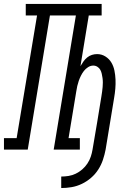

<svg xmlns="http://www.w3.org/2000/svg" viewBox="-60 -755 680 969"><path d="M249 194V136Q267 136 286 133Q305 130 322.5 121.5Q340 113 355 100Q370 87 381 70.5Q392 54 398 36Q404 18 407 0Q419 -68 430 -135.5Q441 -203 452 -270Q454 -282 455.5 -293.5Q457 -305 458 -316Q459 -327 459 -338.5Q459 -350 457.5 -361Q456 -372 453.5 -383Q451 -394 446 -403Q441 -412 431.5 -418Q422 -424 411 -424Q397 -424 384.5 -416Q372 -408 363.5 -397Q355 -386 348.5 -373Q342 -360 337.5 -347Q333 -334 330 -321Q327 -308 325 -294L286 -58H343V0H211L323 -677H192L80 0H-40V-58H24L127 -677H70V-735H453V-677H388L346 -421Q353 -433 361 -444.5Q369 -456 380 -465Q391 -474 404 -478Q417 -482 430 -482Q453 -482 472 -470Q491 -458 502 -439.5Q513 -421 517.5 -399Q522 -377 523 -354Q524 -331 522 -307.5Q520 -284 516 -261L473 0Q468 26 459.5 51.5Q451 77 436 100.5Q421 124 399.5 142.5Q378 161 353 173Q328 185 301.5 189.5Q275 194 249 194Z"/></svg>

Font: Iosevka Slab LtExObl
Style: Regular
Weight: 300
Width: 7
Italic angle: -9°
Monospace: yes
Designer: Belleve Invis
Foundry: Belleve Invis
Version: Version 11.1.0; ttfautohint (v1.8.3)